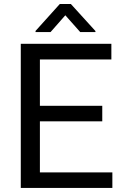

<svg xmlns="http://www.w3.org/2000/svg" viewBox="-20 -927 608 947"><path d="M534.2 -76.7V0H82.5V-710.9H529.3V-633.8H176.8V-405.3H484.4V-328.6H176.8V-76.7ZM329.6 -907.2 450.7 -773.9V-769H375.5L302.2 -851.6L229.5 -769H155.3V-774.4L274.9 -907.2Z"/></svg>

Font: Vazirmatn RD UI FD
Style: Regular
Weight: 400
Designer: Saber Rastikerdar
Foundry: Saber Rastikerdar
Version: Version 33.003